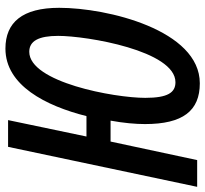

<svg xmlns="http://www.w3.org/2000/svg" viewBox="-46 -720 774 725"><g transform="rotate(-90 341.5 -357.0)"><path d="M390 10C591 10 675 -339 675 -521C675 -660 620 -724 521 -724C382 -724 305 -572 266 -418H189L251 -714H150L-1 0H100L170 -327H249C240 -278 236 -233 236 -197C236 -54 286 10 390 10ZM394 -82C355 -82 335 -111 335 -196C335 -313 394 -634 509 -634C550 -634 569 -598 569 -525C569 -416 513 -82 394 -82Z"/></g></svg>

Font: Noto Sans UI Condensed Medium
Style: Italic
Weight: 500
Width: 3
Italic angle: -12°
Designer: Monotype Design Team
Foundry: Monotype Imaging Inc.
Version: Version 1.901